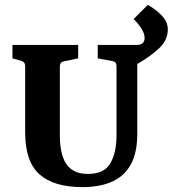

<svg xmlns="http://www.w3.org/2000/svg" viewBox="-20 -757 707 786"><path d="M31 -518V-573H300V-518L242 -506Q225 -503 225 -485V-203Q225 -154 236 -118.5Q247 -83 272.5 -64Q298 -45 340 -45Q407 -45 432 -89Q457 -133 457 -203V-486Q457 -504 441 -507L380 -518V-573H540Q572 -573 572 -602Q572 -620 558 -641.5Q544 -663 527 -679L585 -737Q619 -718 643 -692.5Q667 -667 667 -637Q667 -594 633 -561Q599 -528 542 -495V-210Q542 -130 514.5 -82Q487 -34 437 -12.5Q387 9 318 9Q200 9 141.5 -43.5Q83 -96 83 -215V-487Q83 -503 67 -508Z"/></svg>

Font: Yrsa
Style: Regular
Weight: 400
Designer: Anna Giedrys (Yrsa+Rasa design), David Brezina (Yrsa art-direction, Rasa art-direction, design)
Foundry: Rosetta Type Foundry
Version: Version 2.004